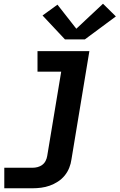

<svg xmlns="http://www.w3.org/2000/svg" viewBox="-20 -794 641 1029"><path d="M3 215V105H155Q168 105 181.5 101.5Q195 98 206.5 89.5Q218 81 224.5 68Q231 55 233 42L308 -410H181V-520H459L363 60Q360 83 351 105.5Q342 128 326.5 147Q311 166 290 179.5Q269 193 246.5 201Q224 209 200.5 212Q177 215 155 215ZM435 -583H328L208 -711L288 -769L389 -640L532 -774L601 -706Z"/></svg>

Font: Iosevka SS04 XBd Ex Obl
Style: Regular
Weight: 800
Width: 7
Italic angle: -9°
Monospace: yes
Designer: Belleve Invis
Foundry: Belleve Invis
Version: Version 19.0.0; ttfautohint (v1.8.4)